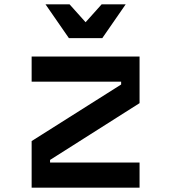

<svg xmlns="http://www.w3.org/2000/svg" viewBox="-20 -866 790 886"><path d="M126 -605H624V-390L211 -128V-116H624V0H126V-215L539 -476V-489H126ZM560 -846 452 -690H298L190 -846H301L413 -721H337L449 -846Z"/></svg>

Font: Martian Mono SemiExpanded Medium
Style: Regular
Weight: 500
Width: 6
Designer: Roman Shamin
Foundry: Evil Martians
Version: Version 1.000